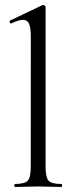

<svg xmlns="http://www.w3.org/2000/svg" viewBox="-20 -745 298 765"><path d="M39.8 0Q37 0 37 -6Q37 -12 39.8 -12Q78.8 -12 90.7 -25.3Q102.6 -38.6 102.6 -81L102.8 -597.8Q102.8 -633.4 96 -649.7Q89.2 -666 71.4 -666Q56 -666 25.4 -651.8Q21.6 -650 19 -656Q16.4 -662 20 -663L147.8 -724Q149.8 -725 152.6 -725Q155.2 -725 158.4 -722.5Q161.6 -720 161.6 -716.8V-81Q161.6 -39.4 173 -25.7Q184.4 -12 224.2 -12Q227.4 -12 227.4 -6Q227.4 0 224.2 0Q206.8 0 182.7 -1Q158.6 -2 132 -2Q106.2 -2 81.8 -1Q57.4 0 39.8 0Z"/></svg>

Font: Cormorant Light
Style: Regular
Weight: 300
Designer: Christian Thalmann (Catharsis Fonts)
Foundry: Catharsis Fonts
Version: Version 4.000